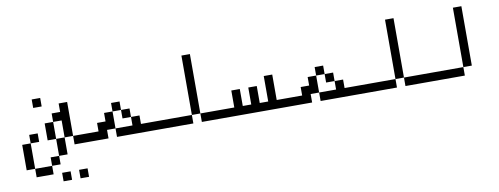

<svg xmlns="http://www.w3.org/2000/svg" viewBox="-62 -1009 3623 1393"><g transform="rotate(-10 1750.0 -313.0)"><path d="M375 62.5V0H312.5V62.5ZM500 62.5V0H437.5V62.5ZM500 -187.5V-250H437.5V-187.5ZM187.5 -250V-312.5H125V-250H62.5V-62.5H125V0H250V-62.5H125V-250ZM250 -500V-562.5H187.5V-500ZM250 -62.5H312.5V-125H250ZM312.5 -125H375Q375 -125 375 -250H312.5Q312.5 -250 312.5 -125ZM312.5 -250Q312.5 -250 312.5 -375H250Q250 -375 250 -250ZM375 -250H437.5Q437.5 -250 437.5 -500H375V-437.5H312.5V-375H375Q375 -375 375 -250Z M1000 -187.5V-250H937.5V-312.5H875V-250H750V-187.5ZM687.5 -250H750Q750 -250 750 -375H687.5V-312.5H625V-250H500V-187.5H687.5ZM875 -312.5V-375H812.5V-312.5ZM750 -375H812.5V-437.5H750Z M1500 -187.5V-250H1375V-187.5ZM1312.5 -250H1000V-187.5H1312.5ZM1312.5 -250H1375V-687.5H1312.5Z M2000 -187.5V-250H1937.5V-437.5H1875V-250H1812.5Q1812.5 -250 1812.5 -375H1750Q1750 -375 1750 -250H1687.5Q1687.5 -250 1687.5 -375H1625Q1625 -375 1625 -250H1500V-187.5Z M2500 -187.5V-250H2437.5V-312.5H2375V-250H2250V-187.5ZM2187.5 -250H2250Q2250 -250 2250 -375H2187.5V-312.5H2125V-250H2000V-187.5H2187.5ZM2375 -312.5V-375H2312.5V-312.5ZM2250 -375H2312.5V-437.5H2250Z M3000 -187.5V-250H2875V-187.5ZM2812.5 -250H2500V-187.5H2812.5ZM2812.5 -250H2875V-687.5H2812.5Z M3312.5 -250H3000V-187.5H3312.5ZM3312.5 -250H3375V-687.5H3312.5Z"/></g></svg>

Font: CalcUnifontExMono
Style: Regular
Weight: 500
Version: Version 15.0.06